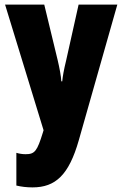

<svg xmlns="http://www.w3.org/2000/svg" viewBox="-20 -573 531 833"><path d="M2 -553 169 -8 166 2C141 83 131 96 91 96C78 96 64 94 51 90V232C72 237 95 240 121 240C221 240 279 186 322 35L489 -553H321L267 -311C257 -270 252 -242 250 -220H246C245 -243 238 -279 230 -313L172 -553Z"/></svg>

Font: Noto Sans Thai ExtCond Blk
Style: Regular
Weight: 900
Width: 2
Designer: Monotype Design Team
Foundry: Monotype Imaging Inc.
Version: Version 2.002